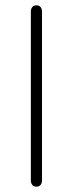

<svg xmlns="http://www.w3.org/2000/svg" viewBox="-20 -696 274 722"><path d="M96 -18V-652Q96 -663 101.5 -669.5Q107 -676 117 -676Q127 -676 132.5 -669.5Q138 -663 138 -652V-18Q138 -7 132.5 -0.5Q127 6 117 6Q107 6 101.5 -0.5Q96 -7 96 -18Z"/></svg>

Font: SN Pro Thin
Style: Regular
Weight: 200
Designer: Tobias Whetton
Foundry: Supernotes
Version: Version 1.003;Glyphs 3.3 (3324)